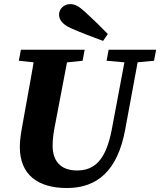

<svg xmlns="http://www.w3.org/2000/svg" viewBox="-20 -900 783 938"><path d="M211.6 -588.2H239.2L383.5 -603.2L393.7 -657.1H82.1L72 -603.2L211.6 -588.2ZM307.1 18.6C453.9 18.6 553.8 -64.9 591 -264L663.8 -657.1H599.4L526.2 -267.9C498.1 -120.9 444.2 -67.2 356.1 -67.2C278.1 -67.2 237.1 -111.7 237.1 -187.9C237.1 -219.8 241 -248.8 247.4 -281.3L319.1 -657.1H154.1C138.8 -557 119.4 -455.8 101.8 -357.1L86.4 -271C80.8 -239 76.9 -209.1 76.9 -181.9C76.9 -46.8 164.3 18.6 307.1 18.6ZM605.2 -593.9H633.1L732.4 -603.2L742.8 -657.1H510.8L500.7 -603.2L605.2 -593.9ZM506.7 -733.8C470.2 -771.3 432.8 -808 397.2 -840.4C364.9 -869.9 346.5 -879.9 323 -879.9C290.6 -879.9 268.5 -854.7 268.5 -829C268.5 -810.2 278 -783.6 326.4 -762.2C378.9 -738.8 432.3 -719.4 483.6 -700.2L506.7 -733.8Z"/></svg>

Font: Source Serif 4 Variable
Style: Italic
Weight: 400
Italic angle: -12°
Designer: Frank Grießhammer
Foundry: Adobe Systems Incorporated
Version: Version 4.004;hotconv 1.0.116;makeotfexe 2.5.65601